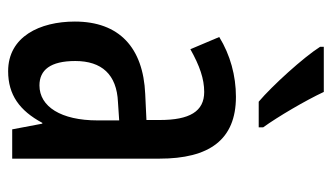

<svg xmlns="http://www.w3.org/2000/svg" viewBox="-192 -707 816 472"><g transform="rotate(90 216.0 -471.0)"><path d="M206 -859H95V-850C121 -809 191 -732 230 -699H293V-710C267 -746 227 -814 206 -859ZM218 -643C166 -643 115 -629 71 -602L101 -531C142 -554 174 -565 206 -565C254 -565 275 -529 275 -456V-423L211 -420C97 -415 33 -356 33 -247C33 -161 70 -83 155 -83C213 -83 252 -111 282 -167H284L298 -93H370V-455C370 -577 324 -643 218 -643ZM231 -353 276 -356V-303C276 -213 242 -160 190 -160C152 -160 130 -187 130 -248C130 -313 163 -350 231 -353Z"/></g></svg>

Font: Noto Sans Kannada UI ExtraCondensed Medium
Style: Regular
Weight: 500
Width: 2
Designer: Jelle Bosma - Monotype Design Team
Foundry: Monotype Imaging Inc.
Version: Version 2.005